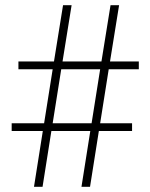

<svg xmlns="http://www.w3.org/2000/svg" viewBox="-20 -720 580 740"><path d="M399 -453 366 -245H489V-215H361L327 0H294L328 -215H178L144 0H111L145 -215H25V-245H150L183 -453H51V-483H188L223 -700H256L221 -483H371L406 -700H439L404 -483H515V-453ZM366 -453H216L183 -245H333Z"/></svg>

Font: Krub ExtraLight
Style: Regular
Weight: 275
Designer: Ekaluck Peanpanawate
Foundry: Cadson Demak Co.,Ltd.
Version: Version 1.000; ttfautohint (v1.6)